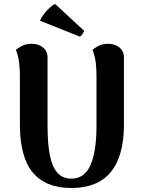

<svg xmlns="http://www.w3.org/2000/svg" viewBox="-20 -931 716 965"><path d="M603 -641V-307Q603 -147 537 -66.5Q471 14 338 14Q211 14 145.5 -63Q80 -140 80 -307V-551Q80 -580 76.5 -613.5Q73 -647 60 -681Q69 -689 90 -700Q111 -711 140 -711Q173 -711 196 -692.5Q219 -674 219 -641V-300Q219 -158 247.5 -95.5Q276 -33 338 -33Q405 -33 435 -101.5Q465 -170 465 -300V-551Q465 -580 461.5 -613.5Q458 -647 445 -681Q454 -689 474.5 -700Q495 -711 524 -711Q557 -711 580 -692.5Q603 -674 603 -641ZM181 -827Q187 -842 200 -859.5Q213 -877 229 -891.5Q245 -906 257 -911L402 -777Q403 -773 395.5 -761.5Q388 -750 381 -747Z"/></svg>

Font: Arima Thin
Style: Regular
Weight: 100
Designer: Joana Correia and Natanael Gama
Foundry: NDISCOVER
Version: Version 1.101;gftools[0.9.23]